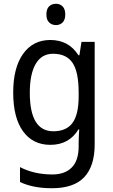

<svg xmlns="http://www.w3.org/2000/svg" viewBox="-20 -809 599 1018"><path d="M247 -597Q294 -597 331.5 -577.5Q369 -558 396 -516H401L412 -587H482V-43Q482 71 427 130Q372 189 255 189Q155 189 86 156V77Q161 116 258 116Q324 116 360.5 79Q397 42 397 -32V-51Q397 -65 398 -87Q399 -109 400 -123H396Q346 -41 247 -41Q154 -41 102 -113Q50 -185 50 -318Q50 -450 102.5 -523.5Q155 -597 247 -597ZM261 -524Q201 -524 169.5 -470.5Q138 -417 138 -317Q138 -113 263 -113Q332 -113 364.5 -157.5Q397 -202 397 -297V-319Q397 -428 364.5 -476Q332 -524 261 -524ZM277 -789Q298 -789 312 -775Q326 -761 326 -732Q326 -704 312 -690Q298 -676 277 -676Q255 -676 240.5 -690Q226 -704 226 -732Q226 -761 240 -775Q254 -789 277 -789Z"/></svg>

Font: Noto Sans Tamil UI SemiCondensed
Style: Regular
Weight: 400
Width: 4
Designer: Jelle Bosma - Monotype Design Team
Foundry: Monotype Imaging Inc.
Version: Version 2.004; ttfautohint (v1.8.4.7-5d5b)